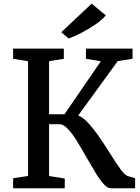

<svg xmlns="http://www.w3.org/2000/svg" viewBox="-20 -1002 746 1022"><path d="M49.8 0ZM467.8 -982.4H468.3L543 -920.4Q525.4 -897.5 487.8 -871.8Q450.2 -846.2 409.7 -825.4Q369.1 -804.7 345.7 -797.4H345.2L306.2 -830.6ZM441.4 -162.6Q408.2 -221.2 386 -256.6Q363.8 -292 340.6 -316.4Q317.4 -340.8 297.4 -340.8H241.2V-64.9L324.7 -51.8V0H49.8V-53.2L129.4 -65.4V-676.3L49.8 -689V-743.2H319.8V-689L241.2 -676.3V-393.6H323.2L516.6 -675.8L437.5 -689V-743.2H685.5V-689L606.9 -676.8L396.5 -387.7Q422.4 -377 450.4 -346.4Q478.5 -315.9 503.9 -279.5Q529.3 -243.2 564 -188Q601.1 -128.9 622.8 -99.4Q644.5 -69.8 660.2 -64.9L699.2 -53.2V0H568.8Q552.2 0 532.2 -22Q512.2 -43.9 492.4 -75.9Q472.7 -107.9 441.4 -162.6Z"/></svg>

Font: Merriweather
Style: Regular
Weight: 400
Designer: Eben Sorkin
Foundry: Eben Sorkin
Version: Version 1.584; ttfautohint (v1.6)